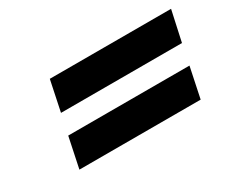

<svg xmlns="http://www.w3.org/2000/svg" viewBox="-61 -637 710 602"><g transform="rotate(-30 294.0 -335.5)"><path d="M149 -482 126 -372H564L588 -482ZM87 -189H526L549 -299H110Z"/></g></svg>

Font: LT Wave Text Bold Italic
Style: Regular
Weight: 700
Designer: Daniel Lyons
Version: Version 2.5 (Glyphs App)